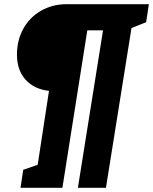

<svg xmlns="http://www.w3.org/2000/svg" viewBox="-20 -727 731 917"><path d="M691 -707 678 -621 608 -593 486 170H352L472 -582H397L278 170H78L91 84L160 60L214 -293Q143 -301 102 -346.5Q61 -392 61 -466Q61 -535 91.5 -590Q122 -645 176.5 -676Q231 -707 299 -707Z"/></svg>

Font: Bitter Pro ExtraBold
Style: Italic
Weight: 800
Italic angle: -9°
Designer: Sol Matas, and Bitter project Authors
Foundry: Sol Matas
Version: Version 1.010